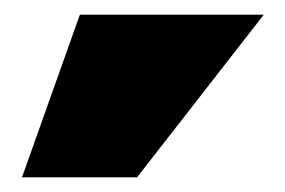

<svg xmlns="http://www.w3.org/2000/svg" viewBox="-20 -839 389 262"><path d="M167 -597H10L89 -819H340Z"/></svg>

Font: Repo
Style: ExtraBlack
Weight: 1000
Designer: Stefan Peev
Foundry: Context Ltd
Version: Version 001.000